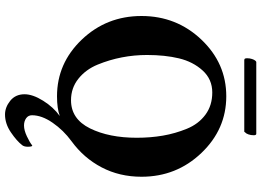

<svg xmlns="http://www.w3.org/2000/svg" viewBox="-156 -654 1021 750"><g transform="rotate(90 355.0 -278.5)"><path d="M207 -732.4Q207 -743.2 210 -752Q212.9 -760.7 216.3 -764.6Q219.7 -768.6 221.7 -768.6H502Q507.8 -768.6 507.8 -758.8Q507.8 -747.1 504.4 -737.8Q501 -728.5 497.1 -725.6L494.1 -721.7H212.9Q212.9 -721.7 209 -723.6Q207 -726.6 207 -732.4ZM340.8 -596.7Q289.1 -596.7 254.9 -559.1Q220.7 -521.5 207.5 -466.8Q194.3 -412.1 194.3 -341.8Q194.3 -292 203.6 -243.7Q212.9 -195.3 231.9 -148.9Q251 -102.5 287.1 -73.7Q323.2 -44.9 371.1 -44.9Q444.3 -44.9 481 -119.1Q517.6 -193.4 517.6 -301.8Q517.6 -355.5 509.3 -403.8Q501 -452.1 482.4 -497.6Q463.9 -543 427.7 -569.8Q391.6 -596.7 340.8 -596.7ZM669.9 -320.3Q669.9 -234.4 633.3 -164.6Q596.7 -94.7 531.2 -46.9Q488.3 -15.6 459 26.9Q429.7 69.3 429.7 107.4Q429.7 122.1 441.4 130.4Q453.1 138.7 469.7 138.7Q488.3 138.7 512.2 127.4Q536.1 116.2 547.9 106.4Q552.7 106.4 552.7 124Q552.7 137.7 546.9 145.5Q530.3 167 496.6 189.9Q462.9 212.9 426.8 212.9Q398.4 212.9 373 192.4Q347.7 171.9 347.7 136.7Q347.7 104.5 373 64Q398.4 23.4 432.6 -1Q403.3 9.8 355.5 9.8Q226.6 9.8 134.3 -86.9Q42 -183.6 42 -320.3Q42 -457 134.3 -554.2Q226.6 -651.4 355.5 -651.4Q484.4 -651.4 577.1 -554.2Q669.9 -457 669.9 -320.3Z"/></g></svg>

Font: Crimson
Style: Bold
Weight: 700
Version: Version 0.8 ; ttfautohint (v1.00) -l 8 -r 50 -G 200 -x 14 -D